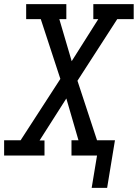

<svg xmlns="http://www.w3.org/2000/svg" viewBox="-30 -755 669 932"><path d="M415 157 441 0H317V-74H351L292 -277L162 -73H186V0H-10V-74H70L263 -372L168 -662H97V-735H292V-662H258L318 -458L447 -662H423V-735H619V-662H539L346 -363L441 -74H528L490 157Z"/></svg>

Font: Iosevka HT Extended
Style: Italic
Weight: 400
Width: 7
Italic angle: -9°
Monospace: yes
Designer: Belleve Invis
Foundry: Belleve Invis
Version: Version 32.3.0; ttfautohint (v1.8.4)